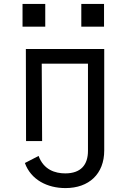

<svg xmlns="http://www.w3.org/2000/svg" viewBox="-20 -720 650 980"><path d="M112 -470 113 0H195L193 -395H429V50C429 120 394 165 313 165C262 165 203 147 177 76L107 112C138 198 222 240 314 240C434 240 512 168 512 48V-470ZM95 -584H211V-700H95ZM395 -584H511V-700H395Z"/></svg>

Font: Necto Mono
Style: Regular
Weight: 400
Designer: Marco Condello
Foundry: Collletttivo
Version: Version 1.300;Glyphs 3.2 (3217)